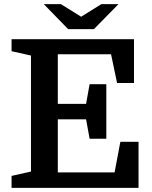

<svg xmlns="http://www.w3.org/2000/svg" viewBox="-20 -910 738 930"><path d="M435 -769 554 -890H471L373 -829L275 -890H192L310 -769ZM495 -502H414L397 -407H260V-647H518L547 -508H629V-720H36V-662L130 -641V-79L36 -58V0H651V-223H563L535 -75H260V-332H397L414 -238H495Z"/></svg>

Font: Domine
Style: Bold
Weight: 700
Designer: Pablo Impallari, Rodrigo Fuenzalida, Brenda Gallo
Foundry: Pablo Impallari, Rodrigo Fuenzalida, Brenda Gallo
Version: Version 2.000